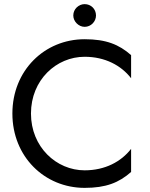

<svg xmlns="http://www.w3.org/2000/svg" viewBox="-20 -900 725 930"><path d="M335 -825C335 -796 361 -770 390 -770C421 -770 445 -796 445 -825C445 -856 421 -880 390 -880C361 -880 335 -856 335 -825ZM130 -350C130 -513 253 -625 390 -625C489 -625 567 -583 615 -521V-633C556 -685 493 -710 390 -710C196 -710 40 -559 40 -350C40 -141 196 10 390 10C493 10 556 -15 615 -67V-179C567 -117 489 -75 390 -75C253 -75 130 -188 130 -350Z"/></svg>

Font: Jost
Style: Regular
Weight: 400
Version: Version 3.710